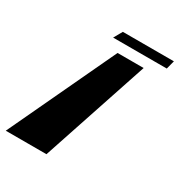

<svg xmlns="http://www.w3.org/2000/svg" viewBox="-175 -787 842 899"><g transform="rotate(30 245.5 -337.5)"><path d="M229.3 -675 203.3 -629H493.3L505.3 -675ZM398.3 -577H257.3L-14 0H206Z"/></g></svg>

Font: Hussar Milosc
Style: Obl
Weight: 700
Foundry: Cannot Into Space Fonts
Version: Version 1.02